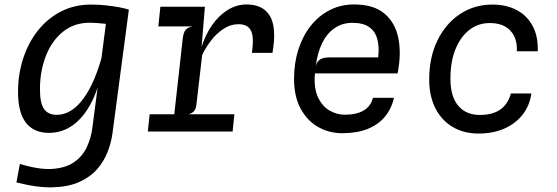

<svg xmlns="http://www.w3.org/2000/svg" viewBox="-20 -576 2440 841"><path d="M52 223 67 142Q152 168 210.2 163.8Q268.5 159.5 305 134Q341.5 108.5 360 69Q378.5 29.5 384.5 -15.5L441 -449.5L453 -545.5L544.5 -534L473 5.5Q467.5 48 451.2 89.8Q435 131.5 404.8 165.8Q374.5 200 327 221.2Q279.5 242.5 211.5 244.5Q143.5 246.5 52 223ZM194.5 6Q128 6 93.5 -38.5Q59 -83 59 -173.5Q59 -251.5 81.8 -320.8Q104.5 -390 146.5 -442.8Q188.5 -495.5 247.5 -525.8Q306.5 -556 379 -556Q412 -556 444.2 -552.5Q476.5 -549 502.8 -544Q529 -539 543.5 -534L502.5 -460Q501.5 -462.5 486.2 -465.5Q471 -468.5 449.2 -471Q427.5 -473.5 406.8 -475Q386 -476.5 373.5 -476.5Q304.5 -476.5 255.8 -437Q207 -397.5 181 -331.2Q155 -265 155 -184.5Q155 -124 173 -98.5Q191 -73 228.5 -73Q293 -73 345.2 -144Q397.5 -215 431 -346L440.5 -312L426 -261.5Q408.5 -178 375.5 -118Q342.5 -58 296.8 -26Q251 6 194.5 6Z M627.5 0 635.5 -75.5H1006.5L999 0ZM673.5 -460.5 682.5 -546.5H877.5L837 -460.5ZM736 -10 780.5 -407.5Q783.5 -434.5 793.8 -445.8Q804 -457 825.5 -460.5L789 -490L795 -530L877.5 -546.5L863 -370.5Q880.5 -426 910.2 -467.8Q940 -509.5 978.5 -533Q1017 -556.5 1059.5 -556.5Q1133 -556.5 1162.8 -505.2Q1192.5 -454 1173.5 -344.5H1083.5Q1093.5 -414.5 1079 -442.2Q1064.5 -470 1024.5 -470Q990 -470 959.8 -450.2Q929.5 -430.5 905.5 -399.8Q881.5 -369 865.5 -335L840 -115Q838 -99 829.8 -89.2Q821.5 -79.5 805.5 -75.5L834 -57L829 -10Z M1479 7.5Q1421.5 7.5 1373.5 -19.8Q1325.5 -47 1296.8 -100.2Q1268 -153.5 1268 -230.5Q1268 -300 1287 -359.2Q1306 -418.5 1341 -462.8Q1376 -507 1424.5 -531.8Q1473 -556.5 1531.5 -556.5Q1616.5 -556.5 1664 -516.5Q1711.5 -476.5 1725 -408.2Q1738.5 -340 1721.5 -254.5H1359.5Q1354 -191.5 1372.2 -151.5Q1390.5 -111.5 1422.5 -92.5Q1454.5 -73.5 1490.5 -73.5Q1541 -73.5 1572.5 -91.8Q1604 -110 1613.5 -147.5H1705.5Q1695 -100 1666 -65Q1637 -30 1590.2 -11.2Q1543.5 7.5 1479 7.5ZM1363.5 -287.5Q1370 -309.5 1384.5 -317Q1399 -324.5 1421 -324.5H1636.5Q1642 -371.5 1632.5 -405.5Q1623 -439.5 1596.5 -457.8Q1570 -476 1524 -476Q1478.5 -476 1444.8 -452.2Q1411 -428.5 1390.5 -386Q1370 -343.5 1363.5 -287.5Z M2076.5 9Q2011.5 9 1963 -19.8Q1914.5 -48.5 1887.5 -101Q1860.5 -153.5 1860 -225Q1859.5 -322.5 1895.2 -397Q1931 -471.5 1994 -513.8Q2057 -556 2137 -556Q2197.5 -556 2242.8 -532.2Q2288 -508.5 2312.8 -463Q2337.5 -417.5 2335.5 -351.5H2244Q2246.5 -408.5 2215.5 -441.8Q2184.5 -475 2126 -475Q2075.5 -475.5 2036.2 -445.2Q1997 -415 1975 -360.2Q1953 -305.5 1953 -231.5Q1953 -153 1987.2 -112.8Q2021.5 -72.5 2081.5 -72.5Q2136 -72.5 2170 -95.2Q2204 -118 2218 -166.5H2307.5Q2300 -112.5 2268.5 -73Q2237 -33.5 2187.8 -12.2Q2138.5 9 2076.5 9Z"/></svg>

Font: Spline Sans Mono
Style: Italic
Weight: 400
Italic angle: -4°
Monospace: yes
Designer: Eben Sorkin, Mirko Velimirovic
Foundry: Sorkin Type
Version: Version 1.004